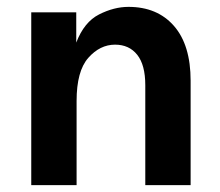

<svg xmlns="http://www.w3.org/2000/svg" viewBox="-20 -539 640 559"><path d="M535 0H403V-291Q403 -350 379.5 -379.5Q356 -409 315 -409Q271 -409 237 -370.5Q203 -332 203 -245V0H71V-503H202V-415Q225 -475 268.5 -497Q312 -519 354 -519Q438 -519 486.5 -463.5Q535 -408 535 -304Z"/></svg>

Font: Wix Madefor Text
Style: Bold
Weight: 700
Designer: Dalton Maag Ltd
Foundry: Dalton Maag Ltd
Version: Version 3.100